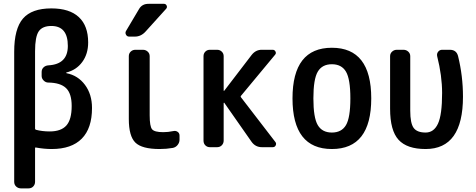

<svg xmlns="http://www.w3.org/2000/svg" viewBox="-20 -785 2540 1024"><path d="M167 -511.7V-98.6Q167 -94.7 171.9 -92.8Q205.1 -84 245.1 -84Q305.7 -84 334 -115.7Q362.3 -147.5 362.3 -219.7Q362.3 -286.1 332.5 -314.9Q302.7 -343.8 237.3 -344.7Q223.6 -344.7 212.9 -355.5Q202.1 -366.2 202.1 -379.9V-401.4Q202.1 -416 212.4 -425.8Q222.7 -435.5 238.3 -436.5Q341.8 -442.4 341.8 -540Q341.8 -646.5 253.9 -646.5Q206.1 -646.5 186.5 -617.7Q167 -588.9 167 -511.7ZM91.8 219.7Q77.1 219.7 66.4 210Q55.7 200.2 55.7 184.6V-508.8Q55.7 -631.8 102.5 -686Q149.4 -740.2 253.9 -740.2Q350.6 -740.2 400.4 -693.8Q450.2 -647.5 450.2 -558.6Q450.2 -497.1 418.5 -454.1Q386.7 -411.1 334 -398.4Q333 -398.4 333 -397.5Q333 -395.5 335 -394.5Q395.5 -382.8 433.1 -332.5Q470.7 -282.2 470.7 -209Q470.7 -100.6 416 -45.4Q361.3 9.8 255.9 9.8Q215.8 9.8 172.9 2Q167 0 167 5.9V184.6Q167 199.2 157.2 209.5Q147.5 219.7 131.8 219.7Z M904.3 -85.9Q917 -88.9 927.2 -82Q937.5 -75.2 937.5 -61.5V-40Q937.5 -24.4 927.2 -11.7Q917 1 901.4 3.9Q868.2 9.8 831.1 9.8Q737.3 9.8 702.1 -24.4Q667 -58.6 667 -150.4V-485.4Q667 -500 677.2 -509.8Q687.5 -519.5 702.1 -519.5H742.2Q756.8 -519.5 767.6 -509.8Q778.3 -500 778.3 -485.4V-169.9Q778.3 -111.3 791 -95.7Q803.7 -80.1 850.6 -80.1Q877 -80.1 904.3 -85.9ZM668.9 -589.8Q657.2 -589.8 651.9 -600.1Q646.5 -610.4 652.3 -620.1L720.7 -735.4Q737.3 -765.6 774.4 -764.6H854.5Q864.3 -764.6 868.7 -755.4Q873 -746.1 866.2 -738.3L756.8 -617.2Q732.4 -589.8 699.2 -589.8Z M1099.6 0Q1085 0 1075.2 -9.8Q1065.4 -19.5 1065.4 -35.2V-485.4Q1065.4 -500 1075.2 -509.8Q1085 -519.5 1099.6 -519.5H1137.7Q1152.3 -519.5 1162.6 -509.8Q1172.9 -500 1172.9 -485.4V-301.8Q1172.9 -300.8 1173.8 -300.3Q1174.8 -299.8 1175.8 -300.8L1322.3 -492.2Q1344.7 -520.5 1377.9 -519.5H1434.6Q1444.3 -519.5 1449.2 -510.3Q1454.1 -501 1447.3 -493.2L1265.6 -274.4Q1261.7 -270.5 1265.6 -265.6L1448.2 -28.3Q1455.1 -20.5 1450.7 -10.3Q1446.3 0 1434.6 0H1377Q1341.8 0 1321.3 -29.3L1175.8 -237.3Q1173.8 -237.3 1172.9 -236.3V-35.2Q1172.9 -20.5 1163.1 -10.3Q1153.3 0 1137.7 0Z M1825.2 -402.8Q1801.8 -442.4 1750 -442.4Q1698.2 -442.4 1674.8 -402.8Q1651.4 -363.3 1651.4 -260.3Q1651.4 -157.2 1674.8 -117.7Q1698.2 -78.1 1750 -78.1Q1801.8 -78.1 1825.2 -117.7Q1848.6 -157.2 1848.6 -260.3Q1848.6 -363.3 1825.2 -402.8ZM1960 -260.3Q1960 9.8 1750 9.8Q1540 9.8 1540 -260.3Q1540 -530.3 1750 -530.3Q1960 -530.3 1960 -260.3Z M2250 9.8Q2150.4 9.8 2105.5 -39.6Q2060.5 -88.9 2060.5 -205.1V-485.4Q2060.5 -500 2071.3 -509.8Q2082 -519.5 2096.7 -519.5H2131.8Q2146.5 -519.5 2157.2 -509.8Q2168 -500 2168 -485.4V-194.3Q2168 -127.9 2186 -103Q2204.1 -78.1 2250 -78.1Q2293.9 -78.1 2315.9 -125.5Q2337.9 -172.9 2337.9 -289.1Q2337.9 -380.9 2311.5 -485.4Q2308.6 -499 2316.9 -509.3Q2325.2 -519.5 2337.9 -519.5H2378.9Q2414.1 -519.5 2422.9 -486.3Q2449.2 -379.9 2449.2 -269.5Q2449.2 9.8 2250 9.8Z"/></svg>

Font: Rounded-L Mgen+ 1m medium
Style: Regular
Weight: 500
Designer: [Source Han Sans]
Ryoko NISHIZUKA  (kana & ideographs); Paul D. Hunt (Latin, Greek & Cyrillic); Wenlong ZHANG  (bopomofo
Version: Version 1.059.20150602